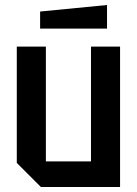

<svg xmlns="http://www.w3.org/2000/svg" viewBox="-20 -746 546 766"><path d="M459 -560V0H143L47 -96V-560H163V-102H343V-560ZM140 -632V-700L407 -726V-632Z"/></svg>

Font: Tektur SemiCondensed Medium
Style: Regular
Weight: 500
Width: 4
Designer: Adam Jagosz
Foundry: Adam Jagosz
Version: Version 1.005;gftools[0.9.30]